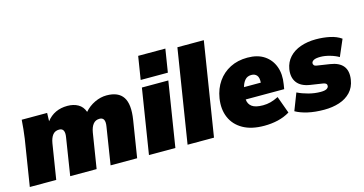

<svg xmlns="http://www.w3.org/2000/svg" viewBox="-79 -1099 2766 1460"><g transform="rotate(-15 1304.5 -369.0)"><path d="M8 0 66 -365Q76 -436 81 -510H281L279 -445Q339 -522 443 -522Q491 -522 526.5 -502Q562 -482 577 -439Q611 -478 657.5 -500Q704 -522 751 -522Q844 -522 881 -465.5Q918 -409 899 -289L853 0H644L690 -293Q702 -364 654 -364Q622 -364 603.5 -341Q585 -318 578 -276L534 0H326L372 -293Q384 -364 336 -364Q303 -364 285 -341Q267 -318 260 -276L216 0Z M1033 -568 1062 -750H1276L1247 -568ZM946 0 1027 -510H1235L1154 0Z M1250 0 1367 -736H1575L1458 0Z M1852 12Q1751 12 1685 -25.5Q1619 -63 1591 -128.5Q1563 -194 1576 -278Q1588 -352 1626 -406.5Q1664 -461 1723.5 -491.5Q1783 -522 1860 -522Q1940 -522 1992 -487Q2044 -452 2066 -392Q2088 -332 2075 -255L2069 -218H1766Q1769 -181 1796.5 -161Q1824 -141 1883 -141Q1914 -141 1942.5 -148.5Q1971 -156 2005 -173L2054 -38Q2011 -12 1960 0Q1909 12 1852 12ZM1855 -387Q1823 -387 1804.5 -365.5Q1786 -344 1778 -312H1910Q1913 -351 1898 -369Q1883 -387 1855 -387Z M2324 12Q2252 12 2195 -1Q2138 -14 2100 -36L2152 -170Q2190 -151 2238 -138.5Q2286 -126 2332 -126Q2364 -126 2378.5 -134Q2393 -142 2395 -155Q2398 -178 2367 -183L2268 -198Q2197 -209 2166.5 -250Q2136 -291 2146 -355Q2155 -409 2189.5 -446.5Q2224 -484 2278.5 -503Q2333 -522 2399 -522Q2456 -522 2508 -511Q2560 -500 2597 -474L2541 -344Q2513 -361 2472.5 -372.5Q2432 -384 2399 -384Q2362 -384 2346 -375.5Q2330 -367 2328 -354Q2327 -345 2333 -337Q2339 -329 2355 -327L2454 -312Q2598 -291 2577 -156Q2568 -98 2532.5 -60.5Q2497 -23 2443 -5.5Q2389 12 2324 12Z"/></g></svg>

Font: Mulish ExtraBlack
Style: Italic
Weight: 1000
Italic angle: -9°
Designer: Vernon Adams
Foundry: Vernon Adams
Version: Version 3.603; ttfautohint (v1.8.3)